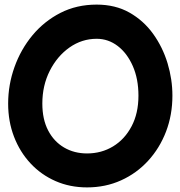

<svg xmlns="http://www.w3.org/2000/svg" viewBox="-20 -752 785 839"><path d="M360.4 66.9Q285.6 66.9 222.7 39.3Q159.7 11.7 113.3 -38.1Q66.9 -87.9 41.3 -154.5Q15.6 -221.2 15.6 -299.3Q15.6 -381.3 43.2 -458.7Q70.8 -536.1 121.8 -597.7Q172.9 -659.2 243.9 -695.6Q314.9 -731.9 402.3 -731.9Q483.9 -731.9 545.7 -697Q607.4 -662.1 649.2 -604Q690.9 -545.9 712.2 -475.6Q733.4 -405.3 733.4 -334Q733.4 -250 705.6 -177.2Q677.7 -104.5 627.4 -49.6Q577.1 5.4 509 36.1Q440.9 66.9 360.4 66.9ZM360.4 -81.5Q423.3 -81.5 474.1 -112.3Q524.9 -143.1 554.9 -200Q585 -256.8 585 -334Q585 -407.2 560.3 -463.4Q535.6 -519.5 494.4 -551Q453.1 -582.5 402.3 -582.5Q337.9 -582.5 283.9 -544.7Q230 -506.8 197.5 -442.6Q165 -378.4 165 -299.3Q165 -230.5 190.4 -181.9Q215.8 -133.3 260 -107.4Q304.2 -81.5 360.4 -81.5Z"/></svg>

Font: Mikhak-DS1-FD ExtraBold
Style: Regular
Weight: 800
Designer: Amin Abedi
Version: Version 3.2